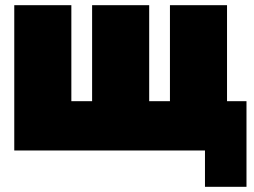

<svg xmlns="http://www.w3.org/2000/svg" viewBox="-20 -580 980 740"><path d="M555 -560V-190H635V-560H855V-190H930V140H770V0H35V-560H255V-190H335V-560Z"/></svg>

Font: Tektur SemiCondensed Black
Style: Regular
Weight: 900
Width: 4
Designer: Adam Jagosz
Foundry: Adam Jagosz
Version: Version 1.005;gftools[0.9.30]